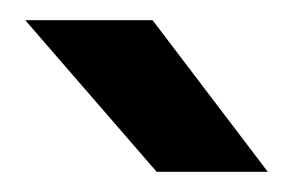

<svg xmlns="http://www.w3.org/2000/svg" viewBox="-20 -730 290 190"><path d="M5 -710H131L245 -560H135Z"/></svg>

Font: PT Root UI Web Bold
Style: Regular
Weight: 700
Designer: Vitaly Kuzmin
Foundry: ParaType Ltd.
Version: Version 1.000W